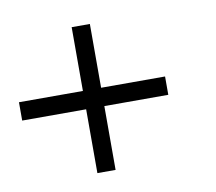

<svg xmlns="http://www.w3.org/2000/svg" viewBox="-59 -528 663 589"><g transform="rotate(-10 273.0 -233.5)"><path d="M455.1 -205.1H255.9V-6.3H199.2V-205.1H0V-262.2H199.2V-460.9H255.9V-262.2H455.1Z"/></g></svg>

Font: Anonymous Pro
Style: Regular
Weight: 400
Monospace: yes
Designer: Mark Simonson
Version: Version 1.003